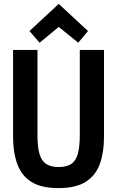

<svg xmlns="http://www.w3.org/2000/svg" viewBox="-20 -949 600 984"><path d="M279 15Q191 15 140.5 -17Q90 -49 68.5 -108.5Q47 -168 47 -247V-693H172V-257Q172 -195 182.5 -159.5Q193 -124 217 -108.5Q241 -93 280 -93Q320 -93 344 -108Q368 -123 378.5 -159.5Q389 -196 389 -257V-693H513V-247Q513 -168 491.5 -108.5Q470 -49 419 -17Q368 15 279 15ZM183 -730 131 -790 281 -929 431 -790 381 -730 281 -811Z"/></svg>

Font: Ubuntu Sans Mono SemiBold
Style: Regular
Weight: 600
Monospace: yes
Designer: Dalton Maag Ltd
Foundry: Dalton Maag Ltd
Version: Version 1.006